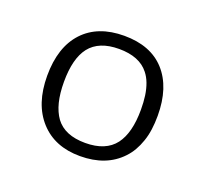

<svg xmlns="http://www.w3.org/2000/svg" viewBox="-70 -795 514 483"><g transform="rotate(20 187.5 -553.5)"><path d="M335.4 -554.2Q335.4 -534.7 333 -517.3Q330.6 -500 325.4 -485.1Q320.3 -470.2 313 -457.5Q305.7 -444.8 295.9 -434.6Q255.9 -392.1 186 -392.1Q118.2 -392.1 79.1 -435.1Q39.6 -478.5 39.6 -554.2Q39.6 -630.9 78.6 -672.9Q117.7 -714.8 188 -714.8Q258.8 -714.8 296.9 -672.9Q335.4 -630.4 335.4 -554.2ZM84.5 -554.2Q84.5 -523.4 90.3 -500Q96.2 -476.6 107.9 -460.4Q132.3 -427.7 187 -427.7Q241.7 -427.7 266.6 -460.4Q290.5 -492.2 290.5 -554.2Q290.5 -574.7 288.1 -591.8Q285.6 -608.9 280.3 -623Q274.9 -637.2 266.6 -647.5Q241.7 -679.2 187 -679.2Q133.3 -679.2 108.4 -647.5Q84.5 -616.7 84.5 -554.2Z"/></g></svg>

Font: Sahel Light FD
Style: Light-FD
Weight: 300
Foundry: Saber Rastikerdar (saber.rastikerdar@gmail.com)
Version: Version 3.3.0